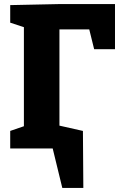

<svg xmlns="http://www.w3.org/2000/svg" viewBox="-20 -727 604 940"><path d="M30 0V-86L97 -109V-594L30 -616V-702L267 -707H543V-486H441L417 -583H271V-109L354 -86V0ZM182 -132 386 -86 388 193H285L238 0H182Z"/></svg>

Font: Bitter ExtraBold
Style: Regular
Weight: 800
Designer: Sol Matas, and Bitter project Authors
Foundry: Sol Matas
Version: Version 2.001